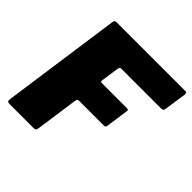

<svg xmlns="http://www.w3.org/2000/svg" viewBox="-190 -905 1067 1067"><g transform="rotate(45 343.5 -371.0)"><path d="M117 -725Q119 -736 122.5 -739Q126 -742 134 -742H675Q689 -742 686 -723L668 -599Q667 -587 662.5 -582.5Q658 -578 644 -578H335Q328 -578 325 -574Q322 -570 320 -556L306 -459Q305 -450 307 -447.5Q309 -445 317 -445H512Q520 -445 522.5 -442.5Q525 -440 524 -432L505 -300Q504 -291 500 -288.5Q496 -286 485 -286H295Q288 -286 284.5 -282.5Q281 -279 279 -265L245 -23Q243 -8 238.5 -4Q234 0 219 0H38Q22 0 19 -5.5Q16 -11 19 -31L117 -725Z"/></g></svg>

Font: Libre Franklin Black
Style: Italic
Weight: 900
Italic angle: -8°
Designer: Pablo Impallari, Rodrigo Fuenzalida, Nhung Nguyen
Foundry: Impallari Type
Version: Version 3.000